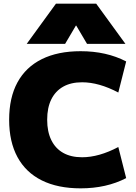

<svg xmlns="http://www.w3.org/2000/svg" viewBox="-20 -1020 746 1050"><path d="M421 10Q296 10 208.5 -33.5Q121 -77 75.5 -161Q30 -245 30 -365Q30 -486 75.5 -569.5Q121 -653 208.5 -696.5Q296 -740 421 -740Q562 -740 670 -684L627 -514Q521 -570 429 -570Q368 -570 325.5 -546Q283 -522 260.5 -476.5Q238 -431 238 -365Q238 -300 260.5 -254Q283 -208 325.5 -184Q368 -160 429 -160Q521 -160 627 -216L670 -46Q562 10 421 10ZM126 -780 286 -1000H506L666 -780H456L397 -880H395L336 -780Z"/></svg>

Font: M PLUS 1 Black
Style: Regular
Weight: 900
Designer: Coji Morishita
Foundry: UNDERFOREST DESIGN
Version: Version 1.001